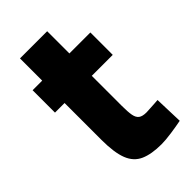

<svg xmlns="http://www.w3.org/2000/svg" viewBox="-202 -690 764 764"><g transform="rotate(-45 180.5 -308.0)"><path d="M229 12Q173 12 138 -3.5Q103 -19 87.5 -58.5Q72 -98 72 -170V-377H18V-503H72V-628H225V-503H343V-377H225V-208Q225 -174 228.5 -155Q232 -136 243 -128Q254 -120 276 -120Q282 -120 295 -121Q308 -122 321.5 -122.5Q335 -123 342 -124L346 -3Q321 2 286.5 7Q252 12 229 12Z"/></g></svg>

Font: Cairo ExtraBold
Style: Regular
Weight: 800
Designer: Mohamed Gaber, Accademia di Belle Arti di Urbino
Foundry: Kief Type Foundry, Accademia di Belle Arti di Urbino
Version: Version 3.117